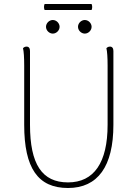

<svg xmlns="http://www.w3.org/2000/svg" viewBox="-20 -928 682 960"><path d="M203 -908C199 -898 199 -888 203 -878H438C442 -888 442 -898 438 -908ZM244 -760C262 -760 278 -776 278 -794C278 -812 262 -828 244 -828C226 -828 210 -812 210 -794C210 -776 226 -760 244 -760ZM404 -760C422 -760 438 -776 438 -794C438 -812 422 -828 404 -828C386 -828 370 -812 370 -794C370 -776 386 -760 404 -760ZM547 -673C547 -687 541 -695 530 -695C521 -695 516 -691 512 -687C516 -671 518 -640 518 -600V-304C518 -115 450 -16 320 -16C190 -16 130 -107 130 -304V-673C130 -687 124 -695 113 -695C104 -695 99 -691 95 -687C99 -671 101 -640 101 -600V-304C101 -87 170 12 320 12C469 12 547 -96 547 -304Z"/></svg>

Font: Arima Koshi Thin
Style: Regular
Weight: 250
Designer: Joana Correia and Natanael Gama
Foundry: NDISCOVER
Version: Version 1.019;PS 001.019;hotconv 1.0.88;makeotf.lib2.5.64775